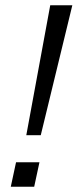

<svg xmlns="http://www.w3.org/2000/svg" viewBox="-20 -710 295 730"><path d="M171 -690H255L135 -196H80ZM41 -93H130L110 0H21Z"/></svg>

Font: D-DIN
Style: DIN-Italic
Weight: 400
Italic angle: -12°
Designer: Charles Nix
Foundry: Datto Inc.
Version: Version 1.00